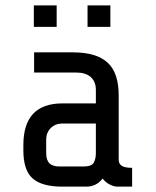

<svg xmlns="http://www.w3.org/2000/svg" viewBox="-20 -695 580 715"><path d="M191 -675V-595H106V-675ZM391 -675V-595H306V-675ZM362 -30Q339 0 301 0H212Q136 0 101.5 -30.5Q67 -61 67 -135V-155Q67 -310 213 -310H337V-360Q337 -391 318 -408Q299 -425 262 -425H107V-500H252Q339 -500 380.5 -462Q422 -424 422 -340V-100Q422 -85 433.5 -77.5Q445 -70 472 -70V0H417Q404 0 388.5 -8Q373 -16 362 -30ZM337 -125V-235H212Q186 -235 169 -218Q152 -201 152 -175V-125Q152 -99 164 -87Q176 -75 202 -75H291Q321 -75 329 -89Q337 -103 337 -125Z"/></svg>

Font: Share Tech Mono
Style: Regular
Weight: 400
Designer: Ralph Oliver du Carrois
Foundry: Ralph Oliver du Carrois
Version: Version 1.003